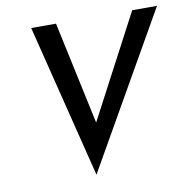

<svg xmlns="http://www.w3.org/2000/svg" viewBox="-71 -650 739 747"><g transform="rotate(-10 298.5 -277.0)"><path d="M100 -580 251 26 597 -580H499L285 -174L198 -580Z"/></g></svg>

Font: Charger Sport
Style: BdNrwObl
Weight: 700
Designer: Jasper
Foundry: Cannot Into Space Fonts
Version: Version 1.1